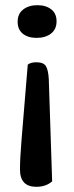

<svg xmlns="http://www.w3.org/2000/svg" viewBox="-20 -550 285 740"><path d="M198 -468Q198 -437 176.5 -420.5Q155 -404 121 -404Q88 -404 68 -420Q48 -436 48 -466Q48 -497 69.5 -513.5Q91 -530 124 -530Q157 -530 177.5 -514Q198 -498 198 -468ZM120 -310Q148 -310 157 -295Q166 -280 168 -246L181 149Q157 170 120 170Q57 170 57 103Q57 63 63 -11L87 -301Q99 -310 120 -310Z"/></svg>

Font: Sansita
Style: Regular
Weight: 400
Designer: Pablo Cosgaya
Foundry: Omnibus-Type
Version: Version 1.006;hotconv 1.0.109;makeotfexe 2.5.65596